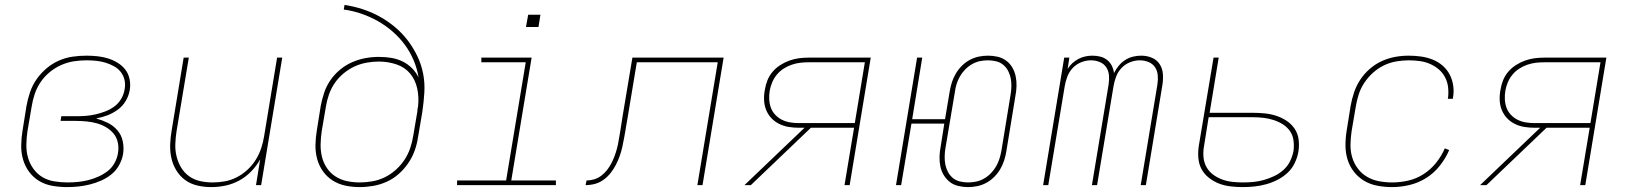

<svg xmlns="http://www.w3.org/2000/svg" viewBox="-20 -755 6640 783"><path d="M254 8Q224 8 194.5 3Q165 -2 140.5 -16.5Q116 -31 99 -54Q82 -77 74 -104.5Q66 -132 66.5 -162.5Q67 -193 72 -223L88 -323Q93 -351 102.5 -379Q112 -407 129 -431.5Q146 -456 169.5 -476Q193 -496 220.5 -508Q248 -520 276.5 -524Q305 -528 333 -528Q356 -528 378.5 -525.5Q401 -523 421.5 -516.5Q442 -510 460.5 -498.5Q479 -487 491.5 -470.5Q504 -454 508.5 -432Q513 -410 509 -387Q505 -364 492.5 -343Q480 -322 460 -307.5Q440 -293 417.5 -284.5Q395 -276 372 -272Q397 -265 419.5 -254Q442 -243 458.5 -224Q475 -205 480.5 -179.5Q486 -154 482 -127Q478 -104 466 -82Q454 -60 435 -44.5Q416 -29 393.5 -19Q371 -9 347.5 -3Q324 3 300.5 5.5Q277 8 254 8ZM255 -11Q276 -11 297 -13Q318 -15 338.5 -20Q359 -25 379.5 -34Q400 -43 418 -56.5Q436 -70 447 -90Q458 -110 461 -130Q465 -152 460.5 -173.5Q456 -195 443 -210.5Q430 -226 412 -236.5Q394 -247 373.5 -252.5Q353 -258 331 -260Q309 -262 287 -262H227L230 -281H290Q310 -281 330 -282.5Q350 -284 369.5 -288.5Q389 -293 409 -300.5Q429 -308 446 -320.5Q463 -333 474 -351.5Q485 -370 488 -390Q492 -409 488 -428Q484 -447 472.5 -461.5Q461 -476 444.5 -485Q428 -494 410 -499.5Q392 -505 372.5 -507Q353 -509 333 -509Q307 -509 281 -505Q255 -501 230 -490Q205 -479 183 -461Q161 -443 145.5 -420Q130 -397 121.5 -371.5Q113 -346 109 -320L92 -220Q88 -193 87.5 -165.5Q87 -138 94 -113Q101 -88 116 -67Q131 -46 152.5 -33Q174 -20 201 -15.5Q228 -11 255 -11Z M841 8Q812 8 784.5 1.5Q757 -5 735.5 -20.5Q714 -36 699.5 -59.5Q685 -83 679 -110Q673 -137 674 -165.5Q675 -194 680 -223L729 -520H750L700 -220Q696 -194 695 -168Q694 -142 700 -117.5Q706 -93 718.5 -72Q731 -51 751 -36.5Q771 -22 796 -16.5Q821 -11 847 -11Q872 -11 897 -15.5Q922 -20 945.5 -32Q969 -44 989 -62.5Q1009 -81 1023 -103.5Q1037 -126 1045 -150Q1053 -174 1057 -199L1110 -520H1131L1045 0H1024L1041 -105Q1026 -78 1004 -55.5Q982 -33 955 -18.5Q928 -4 899 2Q870 8 841 8Z M1447 8Q1417 8 1388.5 2Q1360 -4 1336.5 -19Q1313 -34 1297 -56.5Q1281 -79 1273.5 -106.5Q1266 -134 1266.5 -163.5Q1267 -193 1272 -223L1288 -323Q1293 -350 1302 -377Q1311 -404 1327.5 -428Q1344 -452 1367 -471Q1390 -490 1416.5 -501.5Q1443 -513 1470.5 -518Q1498 -523 1525 -523Q1551 -523 1575.5 -519Q1600 -515 1621.5 -504.5Q1643 -494 1660 -477Q1677 -460 1687 -439Q1681 -476 1666.5 -510Q1652 -544 1630.5 -573Q1609 -602 1581.5 -626Q1554 -650 1522.5 -668Q1491 -686 1455.5 -698.5Q1420 -711 1382 -716L1385 -735Q1424 -729 1460.5 -717Q1497 -705 1530 -686.5Q1563 -668 1591.5 -644Q1620 -620 1642.5 -590.5Q1665 -561 1681.5 -527Q1698 -493 1705.5 -455Q1713 -417 1710.5 -377Q1708 -337 1702 -297L1685 -197Q1681 -169 1671.5 -142Q1662 -115 1645.5 -90.5Q1629 -66 1606.5 -46Q1584 -26 1557.5 -14Q1531 -2 1502.5 3Q1474 8 1447 8ZM1447 -11Q1472 -11 1498 -15.5Q1524 -20 1548 -31.5Q1572 -43 1593 -61.5Q1614 -80 1629 -102.5Q1644 -125 1652.5 -150Q1661 -175 1665 -200L1682 -300L1683 -312L1685 -322Q1689 -359 1681.5 -394Q1674 -429 1652.5 -455Q1631 -481 1596.5 -492.5Q1562 -504 1525 -504Q1501 -504 1475.5 -499.5Q1450 -495 1426 -484Q1402 -473 1381 -455.5Q1360 -438 1345 -416Q1330 -394 1321.5 -369.5Q1313 -345 1309 -320L1292 -220Q1288 -193 1287.5 -166.5Q1287 -140 1293 -115.5Q1299 -91 1313 -70Q1327 -49 1348 -35.5Q1369 -22 1394.5 -16.5Q1420 -11 1447 -11Z M1844 0V-19H2044L2124 -501H1943V-520H2148L2065 -19H2247V0ZM2125 -645 2134 -695H2184L2176 -645Z M2368 0 2372 -19Q2387 -19 2402.5 -23.5Q2418 -28 2431.5 -38Q2445 -48 2455.5 -61.5Q2466 -75 2473.5 -89.5Q2481 -104 2486.5 -119Q2492 -134 2496 -149Q2500 -164 2502.5 -179.5Q2505 -195 2508 -211Q2511 -228 2513.5 -245.5Q2516 -263 2519 -281L2559 -520H2931L2845 0H2824L2907 -501H2577L2540 -278Q2538 -266 2536 -255Q2534 -244 2532 -232Q2532 -232 2532 -232Q2532 -232 2532 -232V-231Q2529 -213 2525.5 -194Q2522 -175 2518 -156.5Q2514 -138 2507.5 -119.5Q2501 -101 2492 -83.5Q2483 -66 2470.5 -50Q2458 -34 2441.5 -22Q2425 -10 2406 -5Q2387 0 2368 0Z M3016 0 3261 -234H3238Q3216 -234 3195.5 -237.5Q3175 -241 3157 -250Q3139 -259 3125.5 -273.5Q3112 -288 3104.5 -306.5Q3097 -325 3096 -346Q3095 -367 3099 -388Q3102 -408 3109.5 -427Q3117 -446 3130.5 -462Q3144 -478 3162 -489.5Q3180 -501 3199.5 -508Q3219 -515 3238.5 -517.5Q3258 -520 3278 -520H3531L3445 0H3424L3463 -234H3287L3042 0ZM3238 -253H3466L3507 -501H3278Q3260 -501 3243 -499Q3226 -497 3208.5 -491Q3191 -485 3175.5 -475Q3160 -465 3148 -450.5Q3136 -436 3129 -419Q3122 -402 3119 -385Q3116 -367 3117 -349Q3118 -331 3124 -315Q3130 -299 3142 -286.5Q3154 -274 3169 -266.5Q3184 -259 3201.5 -256Q3219 -253 3238 -253Z M3928 8Q3908 8 3888.5 3.5Q3869 -1 3854 -12.5Q3839 -24 3829 -40.5Q3819 -57 3815 -76Q3811 -95 3811.5 -115.5Q3812 -136 3816 -156L3831 -251H3697L3655 0H3634L3720 -520H3741L3700 -269H3834L3853 -382Q3856 -401 3862 -419.5Q3868 -438 3878 -455Q3888 -472 3902.5 -486.5Q3917 -501 3934.5 -510.5Q3952 -520 3971 -524Q3990 -528 4009 -528Q4030 -528 4049 -523.5Q4068 -519 4083.5 -507.5Q4099 -496 4108.5 -479.5Q4118 -463 4122 -444Q4126 -425 4125.5 -404.5Q4125 -384 4121 -364L4084 -138Q4081 -119 4075 -100.5Q4069 -82 4059 -65Q4049 -48 4034.5 -33.5Q4020 -19 4002.5 -9.5Q3985 0 3966 4Q3947 8 3928 8ZM3928 -11Q3945 -11 3961.5 -14.5Q3978 -18 3993.5 -27Q4009 -36 4021.5 -49Q4034 -62 4042.5 -77Q4051 -92 4056 -108Q4061 -124 4064 -141L4101 -367Q4104 -384 4104.5 -401.5Q4105 -419 4102 -435Q4099 -451 4091.5 -465.5Q4084 -480 4071.5 -490.5Q4059 -501 4042.5 -505Q4026 -509 4009 -509Q3992 -509 3975.5 -505.5Q3959 -502 3943.5 -493Q3928 -484 3915.5 -471Q3903 -458 3894.5 -443Q3886 -428 3881 -412Q3876 -396 3874 -379L3836 -153Q3833 -136 3832.5 -118.5Q3832 -101 3835 -85Q3838 -69 3845.5 -54.5Q3853 -40 3865.5 -29.5Q3878 -19 3894.5 -15Q3911 -11 3928 -11Z M4234 0 4320 -520H4341L4334 -474Q4342 -487 4353.5 -497.5Q4365 -508 4378.5 -515Q4392 -522 4406.5 -525Q4421 -528 4435 -528Q4452 -528 4467.5 -524Q4483 -520 4495 -510.5Q4507 -501 4514 -487Q4521 -473 4523 -457Q4531 -473 4542.5 -487Q4554 -501 4569 -510.5Q4584 -520 4600.5 -524Q4617 -528 4634 -528Q4657 -528 4677.5 -519.5Q4698 -511 4709.5 -493Q4721 -475 4722.5 -452Q4724 -429 4720 -406L4653 0H4632L4700 -410Q4703 -429 4701.5 -447.5Q4700 -466 4690.5 -480.5Q4681 -495 4664 -502Q4647 -509 4628 -509Q4608 -509 4588 -501Q4568 -493 4553.5 -477.5Q4539 -462 4531.5 -442Q4524 -422 4521 -403L4454 0H4433L4501 -410Q4504 -429 4502.5 -447.5Q4501 -466 4491.5 -480.5Q4482 -495 4465 -502Q4448 -509 4429 -509Q4409 -509 4389 -501Q4369 -493 4354.5 -477.5Q4340 -462 4332.5 -442Q4325 -422 4322 -403L4255 0Z M5048 8Q5023 8 4998 5Q4973 2 4951 -6.5Q4929 -15 4910 -30Q4891 -45 4880 -65.5Q4869 -86 4867 -111Q4865 -136 4869 -161L4929 -520H4950L4913 -295H5089Q5114 -295 5138.5 -292.5Q5163 -290 5185.5 -282.5Q5208 -275 5227.5 -262Q5247 -249 5260 -229.5Q5273 -210 5276 -185.5Q5279 -161 5275 -136Q5271 -113 5260 -90Q5249 -67 5230.5 -50Q5212 -33 5189.5 -21.5Q5167 -10 5143 -3.5Q5119 3 5095.5 5.5Q5072 8 5048 8ZM5049 -11Q5070 -11 5091.5 -13Q5113 -15 5134 -21Q5155 -27 5175.5 -36.5Q5196 -46 5213.5 -61.5Q5231 -77 5241 -97.5Q5251 -118 5255 -139Q5258 -161 5255 -182.5Q5252 -204 5240.5 -220.5Q5229 -237 5211.5 -248Q5194 -259 5174 -265.5Q5154 -272 5132.5 -274.5Q5111 -277 5089 -277H4909L4890 -158Q4886 -136 4888 -114Q4890 -92 4900 -74Q4910 -56 4926.5 -43.5Q4943 -31 4963 -23.5Q4983 -16 5004.5 -13.5Q5026 -11 5049 -11Z M5657 8Q5627 8 5597.5 2.5Q5568 -3 5543.5 -17.5Q5519 -32 5501.5 -54.5Q5484 -77 5475.5 -104.5Q5467 -132 5467 -162.5Q5467 -193 5472 -223L5488 -323Q5493 -351 5502 -378Q5511 -405 5527 -429.5Q5543 -454 5566 -474Q5589 -494 5615.5 -506Q5642 -518 5669.5 -523Q5697 -528 5725 -528Q5750 -528 5775 -524.5Q5800 -521 5822.5 -512Q5845 -503 5863 -487.5Q5881 -472 5892 -451Q5903 -430 5906.5 -405Q5910 -380 5905 -354Q5905 -354 5905 -353.5Q5905 -353 5905 -352H5884Q5884 -353 5884.5 -353.5Q5885 -354 5885 -354Q5888 -377 5885.5 -399Q5883 -421 5873 -440Q5863 -459 5847 -472.5Q5831 -486 5811.5 -494.5Q5792 -503 5769.5 -506Q5747 -509 5725 -509Q5700 -509 5674 -504.5Q5648 -500 5624 -488.5Q5600 -477 5579.5 -458.5Q5559 -440 5544 -417.5Q5529 -395 5521 -370Q5513 -345 5509 -320L5492 -220Q5488 -193 5487.5 -165.5Q5487 -138 5494.5 -113Q5502 -88 5517.5 -67.5Q5533 -47 5555 -34Q5577 -21 5603.5 -16Q5630 -11 5657 -11Q5690 -11 5723 -18.5Q5756 -26 5785 -44.5Q5814 -63 5836.5 -91Q5859 -119 5872 -150L5890 -143Q5876 -110 5852 -79.5Q5828 -49 5796 -29Q5764 -9 5728 -0.5Q5692 8 5657 8Z M6016 0 6261 -234H6238Q6216 -234 6195.5 -237.5Q6175 -241 6157 -250Q6139 -259 6125.5 -273.5Q6112 -288 6104.5 -306.5Q6097 -325 6096 -346Q6095 -367 6099 -388Q6102 -408 6109.5 -427Q6117 -446 6130.5 -462Q6144 -478 6162 -489.5Q6180 -501 6199.5 -508Q6219 -515 6238.5 -517.5Q6258 -520 6278 -520H6531L6445 0H6424L6463 -234H6287L6042 0ZM6238 -253H6466L6507 -501H6278Q6260 -501 6243 -499Q6226 -497 6208.5 -491Q6191 -485 6175.5 -475Q6160 -465 6148 -450.5Q6136 -436 6129 -419Q6122 -402 6119 -385Q6116 -367 6117 -349Q6118 -331 6124 -315Q6130 -299 6142 -286.5Q6154 -274 6169 -266.5Q6184 -259 6201.5 -256Q6219 -253 6238 -253Z"/></svg>

Font: Iosevka SS04 Thin Extended
Style: Italic
Weight: 100
Width: 7
Italic angle: -9°
Monospace: yes
Designer: Belleve Invis
Foundry: Belleve Invis
Version: Version 19.0.0; ttfautohint (v1.8.4)